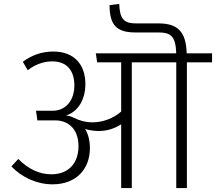

<svg xmlns="http://www.w3.org/2000/svg" viewBox="-20 -956 1098 976"><path d="M1058 -685H929C926 -799 879 -837 786 -837H672C610 -837 589 -859 586 -936L537 -930C537 -828 573 -791 669 -791H786C847 -791 873 -773 876 -685H467L474 -639H596V-389C557 -354 502 -334 449 -334C417 -334 386 -342 356 -357C342 -364 328 -368 315 -369C376 -387 414 -449 414 -529C414 -626 359 -694 251 -694C188 -694 138 -673 96 -642L121 -599C153 -624 195 -644 246 -644C318 -644 358 -599 358 -522C358 -446 315 -393 247 -393H163L170 -344H262C319 -344 379 -308 379 -213C379 -128 330 -70 241 -70C181 -70 124 -96 73 -148L38 -110C90 -55 167 -19 247 -19C368 -19 437 -97 437 -203C437 -242 428 -275 413 -300C435 -294 458 -290 481 -290C525 -290 563 -303 596 -324V0H650V-639H876V0H930V-639H1058Z"/></svg>

Font: FiraGO Light
Style: Regular
Weight: 300
Designer: bBox Type
Foundry: bBox Type GmbH
Version: Version 1.001;PS 001.001;hotconv 1.0.88;makeotf.lib2.5.64775